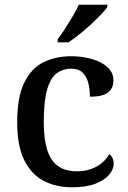

<svg xmlns="http://www.w3.org/2000/svg" viewBox="-20 -786 542 816"><path d="M286 10Q218 10 165.5 -17.5Q113 -45 83 -105.5Q53 -166 53 -265Q53 -373 83 -434.5Q113 -496 165 -521.5Q217 -547 282 -547Q330 -547 371 -535Q412 -523 437 -500.5Q462 -478 462 -444Q462 -422 452 -406.5Q442 -391 420.5 -383Q399 -375 362 -375Q362 -408 355 -434.5Q348 -461 331 -477.5Q314 -494 283 -494Q247 -494 220.5 -474Q194 -454 180 -404.5Q166 -355 166 -266Q166 -196 180.5 -149.5Q195 -103 226 -80.5Q257 -58 308 -58Q340 -58 366.5 -67.5Q393 -77 413 -93.5Q433 -110 444 -131Q453 -125 458 -114.5Q463 -104 463 -90Q463 -66 443.5 -43Q424 -20 385 -5Q346 10 286 10ZM225 -619Q240 -638 256.5 -664Q273 -690 289 -717Q305 -744 315 -766H436V-756Q427 -743 408 -723Q389 -703 365 -681Q341 -659 316.5 -639.5Q292 -620 271 -606H225Z"/></svg>

Font: Noto Serif Armenian Medium
Style: Regular
Weight: 500
Version: Version 2.007